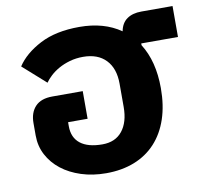

<svg xmlns="http://www.w3.org/2000/svg" viewBox="-70 -659 797 746"><g transform="rotate(-10 328.5 -285.5)"><path d="M291 12Q238 12 193 -2.5Q148 -17 115.5 -42.5Q83 -68 64.5 -103Q46 -138 46 -180V-229Q46 -270 68.5 -294Q91 -318 136 -318H256V-209H179V-193Q179 -148 209 -124.5Q239 -101 296 -101Q347 -101 374.5 -135.5Q402 -170 402 -230V-322Q402 -382 370 -415.5Q338 -449 280 -449Q252 -449 227.5 -442Q203 -435 183.5 -424Q164 -413 149.5 -399.5Q135 -386 127 -374L37 -454Q68 -501 130.5 -533.5Q193 -566 286 -566Q383 -566 449 -520Q455 -552 477 -567.5Q499 -583 534 -583H657V-461H512V-454Q557 -383 557 -277Q557 -209 539 -155.5Q521 -102 486.5 -64.5Q452 -27 402.5 -7.5Q353 12 291 12Z"/></g></svg>

Font: IBM Plex Sans Thai
Style: Bold
Weight: 700
Designer: Mike Abbink, Paul van der Laan, Pieter van Rosmalen, Ben Mitchell, Mark Frömberg
Foundry: Bold Monday
Version: Version 1.2